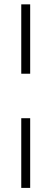

<svg xmlns="http://www.w3.org/2000/svg" viewBox="-20 -748 243 904"><path d="M80.1 -191.4H122.1V136.7H80.1ZM122.1 -727.5V-400.9H80.1V-727.5Z"/></svg>

Font: Inter 18pt ExtraLight
Style: Regular
Weight: 250
Designer: Rasmus Andersson
Foundry: rsms
Version: Version 4.001;git-66647c0bb